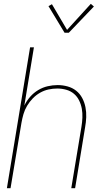

<svg xmlns="http://www.w3.org/2000/svg" viewBox="-20 -982 540 1002"><path d="M16 0 137 -735H157L107 -431Q119 -456 137.5 -477Q156 -498 179.5 -512Q203 -526 229 -532Q255 -538 281 -538Q307 -538 332.5 -531Q358 -524 377.5 -508.5Q397 -493 409 -470.5Q421 -448 426 -422.5Q431 -397 430 -370.5Q429 -344 424 -317L372 0H352L405 -320Q409 -344 410 -368Q411 -392 407 -414.5Q403 -437 393 -457.5Q383 -478 366 -492.5Q349 -507 326 -513.5Q303 -520 279 -520Q256 -520 233 -515Q210 -510 189 -498Q168 -486 151 -468.5Q134 -451 121.5 -430Q109 -409 102.5 -386.5Q96 -364 92 -341L35 0ZM339 -811H317L233 -950L251 -960L330 -826L454 -962L470 -948Z"/></svg>

Font: Iosevka Curly Thin Oblique
Style: Regular
Weight: 100
Italic angle: -9°
Monospace: yes
Designer: Belleve Invis
Foundry: Belleve Invis
Version: Version 11.1.0; ttfautohint (v1.8.3)